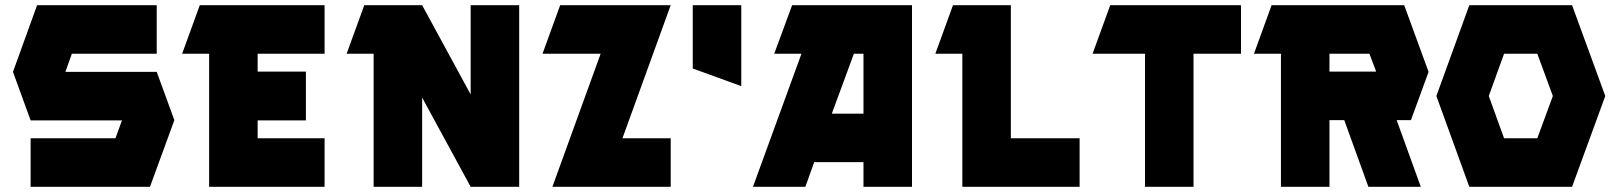

<svg xmlns="http://www.w3.org/2000/svg" viewBox="-20 -720 6242 740"><path d="M584 -700V-513H257L232 -443H584L652 -257L558 0H98V-187H425L450 -256H98L30 -443L123 -700Z M682 -513 750 -700H1231V-513H973V-444H1159V-256H973V-187H1231V0H786V-513Z M1384 -700H1607L1794 -356V-700H1981V0H1794L1607 -344V0H1420V-513H1316Z M2565 -700 2379 -187H2565V0H2109L2295 -513H2071L2139 -700Z M2837 -700V-388L2650 -456V-700Z M3069 -513H2964L3033 -700H3495V0H3308V-95H3118L3084 0H2882ZM3308 -282V-513H3271L3186 -282Z M3876 -700V-187H4141V0H3689V-513H3585L3653 -700Z M4191 -513 4259 -700H4763V-513H4580V0H4393V-513Z M4813 -513 4881 -700H5392L5486 -443L5418 -257H5363L5456 0H5254L5161 -257H5104V0H4917V-513ZM5104 -444H5284L5258 -513H5104Z M6039 -700 6167 -350 6039 0H5643L5516 -350L5643 -700ZM5777 -187H5905L5965 -350L5905 -513H5777L5718 -350Z"/></svg>

Font: Clickuper
Style: Bold
Weight: 700
Designer: Denis Ignatov
Foundry: Denis Ignatov
Version: Version 1.10 April 16, 2021